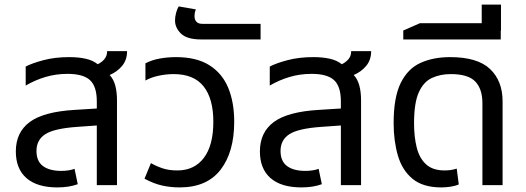

<svg xmlns="http://www.w3.org/2000/svg" viewBox="-20 -807 2292 837"><path d="M230 10Q142 10 95.5 -30.5Q49 -71 49 -147Q49 -230 109.5 -275Q170 -320 306 -328L402 -334V-365Q402 -430 372.5 -457.5Q343 -485 274 -485Q224 -485 178.5 -471.5Q133 -458 92 -434V-517Q121 -532 170.5 -545Q220 -558 282 -558Q322 -558 353.5 -551Q385 -544 406 -527Q423 -535 435 -549Q447 -563 447 -584H534Q534 -546 512.5 -520Q491 -494 458 -480Q475 -462 482.5 -434Q490 -406 490 -370V0H402V-260L318 -254Q216 -247 177.5 -222Q139 -197 139 -149Q139 -104 167.5 -83Q196 -62 247 -62Q280 -62 305 -71L319 -4Q300 3 277.5 6.5Q255 10 230 10Z M763 10Q724 10 687.5 2Q651 -6 610 -28L638 -96Q660 -83 688 -73.5Q716 -64 753 -64Q827 -64 868.5 -118.5Q910 -173 910 -276Q910 -377 867.5 -430.5Q825 -484 737 -484Q705 -484 672 -477Q639 -470 614 -456V-531Q643 -546 677.5 -552Q712 -558 747 -558Q837 -558 893 -522.5Q949 -487 975 -424Q1001 -361 1001 -276Q1001 -144 941.5 -67Q882 10 763 10Z M858 -635Q795 -635 769 -660.5Q743 -686 743 -718Q743 -733 747.5 -750.5Q752 -768 759 -779L834 -766Q828 -754 828 -735Q828 -722 836 -712.5Q844 -703 863 -703H1116V-635Z M1294 10Q1206 10 1159.5 -30.5Q1113 -71 1113 -147Q1113 -230 1173.5 -275Q1234 -320 1370 -328L1466 -334V-365Q1466 -430 1436.5 -457.5Q1407 -485 1338 -485Q1288 -485 1242.5 -471.5Q1197 -458 1156 -434V-517Q1185 -532 1234.5 -545Q1284 -558 1346 -558Q1386 -558 1417.5 -551Q1449 -544 1470 -527Q1487 -535 1499 -549Q1511 -563 1511 -584H1598Q1598 -546 1576.5 -520Q1555 -494 1522 -480Q1539 -462 1546.5 -434Q1554 -406 1554 -370V0H1466V-260L1382 -254Q1280 -247 1241.5 -222Q1203 -197 1203 -149Q1203 -104 1231.5 -83Q1260 -62 1311 -62Q1344 -62 1369 -71L1383 -4Q1364 3 1341.5 6.5Q1319 10 1294 10Z M1904 10Q1824 10 1778.5 -27.5Q1733 -65 1714.5 -129Q1696 -193 1696 -270Q1696 -383 1727 -445.5Q1758 -508 1813.5 -533Q1869 -558 1942 -558Q2062 -558 2116.5 -506Q2171 -454 2171 -365V0H2083V-357Q2083 -419 2052 -451.5Q2021 -484 1945 -484Q1899 -484 1862.5 -467Q1826 -450 1805.5 -404Q1785 -358 1785 -269Q1785 -211 1796.5 -164.5Q1808 -118 1837 -91Q1866 -64 1918 -64Q1933 -64 1946 -66Q1959 -68 1971 -72L1980 -3Q1964 4 1943.5 7Q1923 10 1904 10Z M1738 -635V-674L1811 -706H2080V-787H2164V-674H2163V-635Z"/></svg>

Font: Go Noto Kurrent-Regular
Style: Regular
Weight: 400
Designer: Monotype Design Team
Foundry: Monotype Imaging Inc.
Version: Version 2.012; ttfautohint (v1.8.4.7-5d5b)